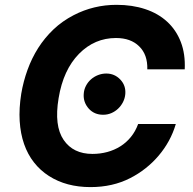

<svg xmlns="http://www.w3.org/2000/svg" viewBox="-20 -757 792 787"><path d="M67.1 -372.9Q75.6 -423.3 92.9 -470.9Q110.1 -518.5 136.5 -560.2Q163 -601.9 199.2 -636.4Q235.4 -670.8 282.3 -695Q364 -737.2 457.7 -737.2Q522.4 -737.2 575.3 -719.6Q628.2 -702.1 665.1 -668.1Q702.1 -634.2 721.1 -585Q740.1 -535.9 737.2 -472.7H583.8Q585.6 -533 550.4 -567.1Q516 -601.2 455.3 -601.2Q367.9 -601.2 304 -536.6Q239.3 -470.9 220.2 -354.4Q201.3 -241.5 240.8 -183.6Q279.8 -126.1 359 -126.1Q390.6 -126.1 419.6 -133.9Q448.5 -141.7 473 -157Q497.5 -172.2 516.3 -195.3Q535.2 -218.4 546.2 -248.6H700.6Q690 -212.4 672.1 -179.7Q654.1 -147 630.1 -118.8Q606.2 -90.6 576.7 -67.3Q547.2 -44 513.8 -27Q441.8 9.9 350.9 9.9Q251.8 9.9 180.8 -35.5Q145.2 -58.2 119.3 -91.3Q93.4 -124.3 78.7 -166.7Q63.9 -209.2 60.7 -260.8Q57.5 -312.5 67.1 -372.9ZM323.2 -371.8Q324.2 -389.6 332.2 -405Q340.2 -420.5 352.8 -431.6Q365.4 -442.8 381.7 -449.2Q398.1 -455.6 415.5 -455.6Q449.6 -455.6 473 -431.1Q496.4 -406.6 493.6 -371.8Q492.2 -354.4 484.4 -339Q476.6 -323.5 464.3 -311.8Q452.1 -300.1 436.3 -293.3Q420.5 -286.6 402.7 -286.6Q366.8 -286.6 344.1 -311.4Q320.7 -337.7 323.2 -371.8Z"/></svg>

Font: Inter P
Style: Bold Italic
Weight: 700
Italic angle: 9.39999°
Designer: Rasmus Andersson
Foundry: rsms
Version: Version 3.018;git-588b23468